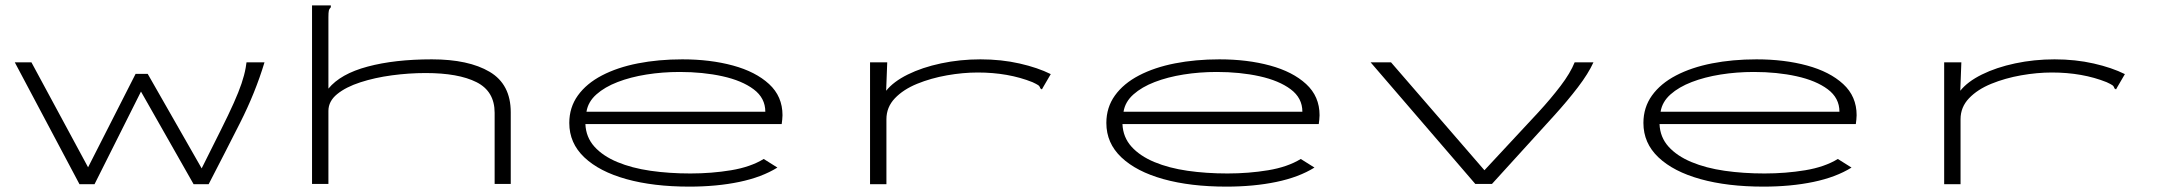

<svg xmlns="http://www.w3.org/2000/svg" viewBox="-20 -685 8040 715"><path d="M276 1 35 -453H97L308 -62L485 -410H530L731 -58Q773 -142 802.5 -201Q832 -260 850.5 -301.5Q869 -343 879.5 -374Q890 -405 895 -433L898 -453H965Q931 -340 873.5 -226.5Q816 -113 757 1H701L505 -344L332 1Z M1142 -665H1212V-658Q1206 -652 1204.5 -645Q1203 -638 1203 -621V-355Q1248 -410 1349 -437Q1450 -464 1588 -464Q1725 -464 1803.5 -417.5Q1882 -371 1882 -267V0H1822V-265Q1822 -345 1754.5 -379Q1687 -413 1565 -413Q1503 -413 1439.5 -404.5Q1376 -396 1322 -378.5Q1268 -361 1235.5 -334.5Q1203 -308 1203 -272V0H1142Z M2547 10Q2413 10 2312.5 -18Q2212 -46 2156 -99Q2100 -152 2100 -227Q2100 -285 2132 -329.5Q2164 -374 2221.5 -404Q2279 -434 2355.5 -449Q2432 -464 2521 -464Q2625 -464 2709.5 -441Q2794 -418 2844 -372Q2894 -326 2894 -256Q2894 -248 2893 -239.5Q2892 -231 2891 -223H2160Q2162 -174 2193.5 -139Q2225 -104 2279 -81.5Q2333 -59 2402.5 -49Q2472 -39 2551 -39Q2630 -39 2702.5 -51Q2775 -63 2824 -93L2875 -61Q2817 -25 2733 -7.5Q2649 10 2547 10ZM2164 -269H2830Q2830 -320 2786.5 -352.5Q2743 -385 2670.5 -401Q2598 -417 2511 -417Q2447 -417 2387.5 -407.5Q2328 -398 2280 -379.5Q2232 -361 2201 -333.5Q2170 -306 2164 -269Z M3220 -453H3284L3280 -347Q3307 -381 3360.5 -407.5Q3414 -434 3484.5 -449Q3555 -464 3631 -464Q3709 -464 3777 -448.5Q3845 -433 3893 -409L3865 -361L3860 -352L3854 -356Q3852 -364 3846 -368Q3840 -372 3825 -379Q3735 -415 3621 -415Q3566 -415 3506.5 -404.5Q3447 -394 3395.5 -373Q3344 -352 3312.5 -319Q3281 -286 3281 -241V1H3220Z M4547 10Q4413 10 4312.5 -18Q4212 -46 4156 -99Q4100 -152 4100 -227Q4100 -285 4132 -329.5Q4164 -374 4221.5 -404Q4279 -434 4355.5 -449Q4432 -464 4521 -464Q4625 -464 4709.5 -441Q4794 -418 4844 -372Q4894 -326 4894 -256Q4894 -248 4893 -239.5Q4892 -231 4891 -223H4160Q4162 -174 4193.5 -139Q4225 -104 4279 -81.5Q4333 -59 4402.5 -49Q4472 -39 4551 -39Q4630 -39 4702.5 -51Q4775 -63 4824 -93L4875 -61Q4817 -25 4733 -7.5Q4649 10 4547 10ZM4164 -269H4830Q4830 -320 4786.5 -352.5Q4743 -385 4670.5 -401Q4598 -417 4511 -417Q4447 -417 4387.5 -407.5Q4328 -398 4280 -379.5Q4232 -361 4201 -333.5Q4170 -306 4164 -269Z M5474 0 5084 -453H5160L5508 -51L5708 -266Q5755 -317 5791.5 -365Q5828 -413 5844 -453H5914Q5895 -411 5856 -360Q5817 -309 5768 -255L5536 0Z M6547 10Q6413 10 6312.5 -18Q6212 -46 6156 -99Q6100 -152 6100 -227Q6100 -285 6132 -329.5Q6164 -374 6221.5 -404Q6279 -434 6355.5 -449Q6432 -464 6521 -464Q6625 -464 6709.5 -441Q6794 -418 6844 -372Q6894 -326 6894 -256Q6894 -248 6893 -239.5Q6892 -231 6891 -223H6160Q6162 -174 6193.5 -139Q6225 -104 6279 -81.5Q6333 -59 6402.5 -49Q6472 -39 6551 -39Q6630 -39 6702.5 -51Q6775 -63 6824 -93L6875 -61Q6817 -25 6733 -7.5Q6649 10 6547 10ZM6164 -269H6830Q6830 -320 6786.5 -352.5Q6743 -385 6670.5 -401Q6598 -417 6511 -417Q6447 -417 6387.5 -407.5Q6328 -398 6280 -379.5Q6232 -361 6201 -333.5Q6170 -306 6164 -269Z M7220 -453H7284L7280 -347Q7307 -381 7360.5 -407.5Q7414 -434 7484.5 -449Q7555 -464 7631 -464Q7709 -464 7777 -448.5Q7845 -433 7893 -409L7865 -361L7860 -352L7854 -356Q7852 -364 7846 -368Q7840 -372 7825 -379Q7735 -415 7621 -415Q7566 -415 7506.5 -404.5Q7447 -394 7395.5 -373Q7344 -352 7312.5 -319Q7281 -286 7281 -241V1H7220Z"/></svg>

Font: Inconsolata UltraExpanded Light
Style: Regular
Weight: 300
Width: 9
Monospace: yes
Designer: Raph Levien, Cyreal, Brenton Simpson
Foundry: Raph Levien, Cyreal, Google
Version: Version 3.001; ttfautohint (v1.8.2.53-6de2)